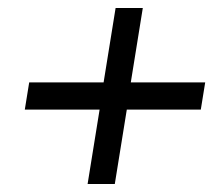

<svg xmlns="http://www.w3.org/2000/svg" viewBox="-20 -542 560 480"><path d="M482 -268H297L267 -82H199L229 -268H42L53 -336H239L269 -522H337L307 -336H493Z"/></svg>

Font: Thasadith
Style: Bold Italic
Weight: 700
Italic angle: -9°
Designer: Cadson Demak Co.,Ltd.
Foundry: Cadson Demak Co.,Ltd.
Version: Version 1.000; ttfautohint (v1.6)